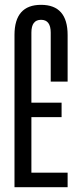

<svg xmlns="http://www.w3.org/2000/svg" viewBox="-20 -775 340 795"><path d="M40 -630Q40 -755 150 -755Q260 -755 260 -630V-437H190V-640Q190 -693 150 -693Q110 -693 110 -640V-350H235V-290H110V-60H260V0H40Z"/></svg>

Font: Exetegue
Style: Regular
Weight: 400
Designer: Fábio Duarte Martins
Foundry: Fábio Duarte Martins
Version: Version 0.001